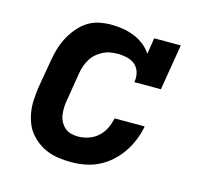

<svg xmlns="http://www.w3.org/2000/svg" viewBox="-85 -631 770 732"><g transform="rotate(15 300.0 -265.0)"><path d="M255 8Q231 8 207.5 5Q184 2 163 -6Q142 -14 124 -27Q106 -40 92 -57Q78 -74 70 -95Q62 -116 58.5 -139Q55 -162 56.5 -185.5Q58 -209 61 -233L80 -343Q84 -367 90.5 -390.5Q97 -414 108.5 -436.5Q120 -459 136.5 -479.5Q153 -500 174.5 -514Q196 -528 220.5 -533Q245 -538 269 -538Q292 -538 315.5 -534Q339 -530 360 -521.5Q381 -513 399 -499Q417 -485 429 -466L439 -530H544L514 -349H409Q413 -368 408 -386.5Q403 -405 390 -416.5Q377 -428 358.5 -432.5Q340 -437 321 -437Q307 -437 292 -434.5Q277 -432 263 -425Q249 -418 237 -407.5Q225 -397 217 -383.5Q209 -370 204 -355.5Q199 -341 197 -327L179 -217Q176 -202 175.5 -187Q175 -172 177 -158Q179 -144 185.5 -131.5Q192 -119 202 -110Q212 -101 226 -97Q240 -93 255 -93Q275 -93 296 -100Q317 -107 333 -121.5Q349 -136 358.5 -155.5Q368 -175 372 -196H491Q486 -169 475.5 -142.5Q465 -116 449 -92Q433 -68 411 -48Q389 -28 363 -15Q337 -2 309.5 3Q282 8 255 8Z"/></g></svg>

Font: Iosevka Slab Extended Oblique
Style: Bold
Weight: 700
Width: 7
Italic angle: -9°
Monospace: yes
Designer: Belleve Invis
Foundry: Belleve Invis
Version: Version 11.1.1; ttfautohint (v1.8.3)